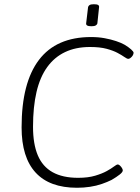

<svg xmlns="http://www.w3.org/2000/svg" viewBox="-20 -881 659 907"><path d="M344 6Q214 6 148 -66Q82 -138 82 -279Q82 -385 102.5 -464.5Q123 -544 164 -598Q205 -652 266.5 -679Q328 -706 410 -706Q445 -706 474.5 -700.5Q504 -695 528 -687Q552 -679 568 -670Q588 -658 599.5 -647.5Q611 -637 611 -632Q611 -628 609 -623Q607 -618 603 -613.5Q599 -609 594.5 -606Q590 -603 586 -603Q580 -603 568 -611.5Q556 -620 535.5 -631Q515 -642 483.5 -650.5Q452 -659 405 -659Q338 -659 287.5 -635Q237 -611 203 -564Q169 -517 152.5 -446.5Q136 -376 136 -282Q136 -201 158.5 -147.5Q181 -94 228.5 -67.5Q276 -41 349 -41Q396 -41 429.5 -51Q463 -61 484.5 -73Q506 -85 518.5 -94.5Q531 -104 536 -104Q540 -104 544 -101Q548 -98 552 -93Q556 -88 558 -83.5Q560 -79 560 -76Q560 -68 545.5 -56.5Q531 -45 507 -31Q487 -21 461 -12Q435 -3 405 1.5Q375 6 344 6ZM412 -757Q398 -757 392 -760.5Q386 -764 387 -771L396 -847Q397 -853 403 -857Q409 -861 423 -861Q438 -861 443.5 -857.5Q449 -854 448 -847L440 -771Q439 -765 432.5 -761Q426 -757 412 -757Z"/></svg>

Font: Asap ExtraLight
Style: Italic
Weight: 250
Italic angle: -6°
Version: Version 3.001